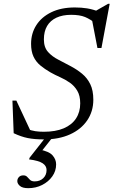

<svg xmlns="http://www.w3.org/2000/svg" viewBox="-20 -719 594 1004"><path d="M485 -593Q452.5 -618.5 424.8 -630Q397 -641.5 352 -641.5Q307 -641.5 275 -626.5Q243 -611.5 226.2 -583Q209.5 -554.5 209.5 -513Q209.5 -471.5 231.2 -447.2Q253 -423 285.8 -406.5Q318.5 -390 350.5 -372.5Q382.5 -355.5 409.2 -333.5Q436 -311.5 452 -279Q468 -246.5 468 -197.5Q468 -136.5 436 -89.5Q404 -42.5 346 -16.2Q288 10 210 10Q160.5 10 125.5 3Q90.5 -4 51.5 -22.5L45 -193H65.5L143 -27L121 -45Q144.5 -36 164.8 -33Q185 -30 209 -30Q271 -30 313.2 -48Q355.5 -66 377.5 -99.5Q399.5 -133 399.5 -178.5Q399.5 -218.5 384.2 -244.2Q369 -270 345 -286.8Q321 -303.5 294 -315.5Q267 -327.5 244 -340.5Q213.5 -358 190.5 -377.2Q167.5 -396.5 155 -423.5Q142.5 -450.5 142.5 -490Q142.5 -544.5 170 -587.5Q197.5 -630.5 248.8 -655.2Q300 -680 371.5 -680Q406 -680 435.5 -675.2Q465 -670.5 502 -656.5L472.5 -657.5L545 -699H553.5L510.5 -468H489.5L457 -636.5ZM127.5 265Q97.5 265 84 253.2Q70.5 241.5 70.5 228Q70.5 216 78.8 207Q87 198 102 198Q115 198 122 205.8Q129 213.5 137 221.5Q145 229.5 161 229.5Q189 229.5 206.2 212.8Q223.5 196 223.5 170Q223.5 148.5 203 134.8Q182.5 121 132 114.5L135 105.5L237.5 -25H274L169 108L186 63Q237 72.5 255.2 93.8Q273.5 115 273.5 140.5Q273.5 175 253.5 203.2Q233.5 231.5 200.5 248.2Q167.5 265 127.5 265Z"/></svg>

Font: Newsreader Text
Style: Italic
Weight: 400
Italic angle: -17°
Designer: Hugues Gentile
Foundry: Production Type
Version: Version 1.001